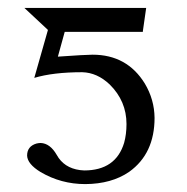

<svg xmlns="http://www.w3.org/2000/svg" viewBox="-20 -449 469 481"><path d="M296.9 -138.2Q296.9 -195.8 254.9 -237.3Q223.6 -267.1 186 -268.1Q113.3 -268.1 65.9 -253.9L100.1 -374L41 -429.2H346.2L337.9 -371.1V-369.1H142.1L125 -307.1Q194.8 -312 211.9 -312Q298.3 -312 342.8 -239.7Q366.7 -199.7 367.2 -153.8Q367.2 -64 303.7 -18.6Q259.8 11.7 193.8 12.2Q132.8 12.2 81.5 -18.1Q48.8 -38.1 47.9 -59.1Q47.9 -82.5 71.3 -89.4Q77.1 -90.8 82 -90.8Q105.5 -89.8 122.1 -61Q140.1 -28.3 180.2 -22.9Q186 -22.5 190.9 -22Q270 -22 291 -91.3Q296.9 -112.8 296.9 -138.2Z"/></svg>

Font: Linux Biolinum O
Style: Regular
Weight: 400
Designer: Philipp H. Poll
Foundry: Philipp H. Poll
Version: Version 1.0.4